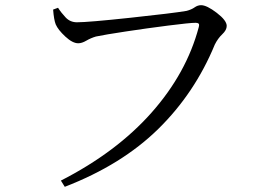

<svg xmlns="http://www.w3.org/2000/svg" viewBox="-20 -703 1040 741"><path d="M204 -673Q216 -654 233.5 -635.5Q251 -617 277 -617Q320 -617 483.5 -634.5Q647 -652 700 -661Q719 -666 731 -674.5Q743 -683 756 -683Q778 -683 816.5 -653.5Q855 -624 855 -603Q855 -587 838 -571Q821 -555 809 -531Q732 -344 591 -205.5Q450 -67 230 18L215 -6Q430 -116 565 -268.5Q700 -421 747 -598Q750 -609 746.5 -612Q743 -615 735 -615Q713 -615 630.5 -604.5Q548 -594 465.5 -581.5Q383 -569 350 -562Q330 -556 313 -546Q296 -536 282 -536Q260 -536 232 -562Q204 -588 195 -609Q188 -627 185 -666Z"/></svg>

Font: Han-Nom Khai
Style: Regular
Weight: 400
Version: Version 1.200;June 22, 2023;FontCreator 14.0.0.2814 64-bit